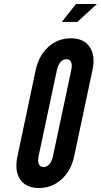

<svg xmlns="http://www.w3.org/2000/svg" viewBox="-20 -935 506 963"><path d="M175.5 8Q240.5 8 288.5 -35.5Q336.5 -79 352 -151.5L444 -584.5Q459.5 -656.5 429.8 -699.8Q400 -743 335.5 -743Q270.5 -743 222.5 -699.8Q174.5 -656.5 159 -583.5L67.5 -150.5Q52 -78 81.2 -35Q110.5 8 175.5 8ZM198 -97Q181.5 -97 175 -111.5Q168.5 -126 173.5 -151L265.5 -584Q271 -609 283.5 -623.5Q296 -638 313 -638Q330 -638 336.5 -623.8Q343 -609.5 337.5 -584L245.5 -151Q240.5 -126 227.8 -111.5Q215 -97 198 -97ZM290 -825H368L466 -915H361Z"/></svg>

Font: League Gothic
Style: Italic
Weight: 400
Designer: The League of Moveable Type
Version: Version 1.600; ttfautohint (v1.8.3)